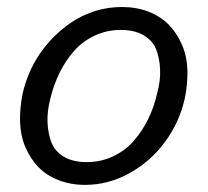

<svg xmlns="http://www.w3.org/2000/svg" viewBox="-20 -514 589 544"><path d="M221.2 9.8Q179.7 9.8 145.5 -3.7Q111.3 -17.1 88.6 -40.8Q65.9 -64.5 52 -96.9Q38.1 -129.4 36.9 -168.2Q35.6 -207 44.4 -250Q68.4 -353 147.5 -423.6Q226.6 -494.1 326.2 -494.1Q367.2 -494.1 401.4 -480.7Q435.5 -467.3 458.5 -443.6Q481.4 -419.9 495.6 -387.2Q509.8 -354.5 511 -315.9Q512.2 -277.3 503.4 -234.4Q488.3 -167 447 -111.3Q405.8 -55.7 346.2 -22.9Q286.6 9.8 221.2 9.8ZM225.1 -54.7Q265.6 -54.7 300 -70.8Q334.5 -86.9 358.6 -114.5Q382.8 -142.1 399.7 -176.3Q416.5 -210.4 425.3 -250Q435.1 -285.2 433.6 -317.6Q432.1 -350.1 422.1 -374.8Q412.1 -399.4 386.5 -414.3Q360.8 -429.2 322.3 -429.2Q282.7 -429.2 248.3 -413.1Q213.9 -397 189.7 -369.4Q165.5 -341.8 148.7 -307.6Q131.8 -273.4 122.6 -234.4Q113.3 -199.2 114.7 -166.7Q116.2 -134.3 126.2 -109.4Q136.2 -84.5 161.6 -69.6Q187 -54.7 225.1 -54.7Z"/></svg>

Font: HK Grotesk Italic
Style: Regular
Weight: 400
Italic angle: -13°
Designer: Alfredo Marco Pradil and Stefan Peev
Foundry: Hanken Design Co.
Version: Version 1.000;PS 001.000;hotconv 1.0.88;makeotf.lib2.5.64775